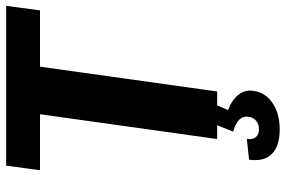

<svg xmlns="http://www.w3.org/2000/svg" viewBox="-176 -564 948 637"><g transform="rotate(-90 298.5 -246.0)"><path d="M597.2 -700 582 -587.8H318.9L404.4 -652.7L313 0H155.2L246.6 -652.7L313.3 -587.8H51.7L66.9 -700ZM187 207.5Q131.6 207.5 105.6 181.4Q79.7 155.2 86.7 105.9L155.4 98.4Q152.9 117.8 161.7 128.3Q170.5 138.7 187.9 138.7Q204.9 138.7 216.1 129Q227.3 119.3 229.3 102.9Q231.3 85.9 219.5 73.4Q207.8 61 179.7 53L201.2 0H266.9L251.5 36Q286.2 49.5 302.9 71.6Q319.5 93.6 315 120.7Q309.9 159.9 274.7 183.7Q239.5 207.5 187 207.5Z"/></g></svg>

Font: Pathway Extreme 8pt Thin
Style: Italic
Weight: 100
Italic angle: -8°
Designer: Eduardo Rodriguez Tunni
Foundry: Eduardo Rodriguez Tunni
Version: Version 1.000